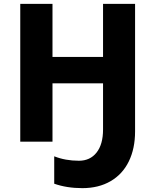

<svg xmlns="http://www.w3.org/2000/svg" viewBox="-20 -734 805 995"><path d="M680 -53Q680 36 647.5 102.5Q615 169 553 205Q491 241 407 241Q326 241 261 218V76Q319 99 389 99Q447 99 480.5 56.5Q514 14 514 -63V-302H252V0H85V-714H252V-439H514V-714H680Z"/></svg>

Font: Noto Sans UI ExtraBold
Style: Regular
Weight: 800
Designer: Monotype Design Team
Foundry: Monotype Imaging Inc.
Version: Version 1.001